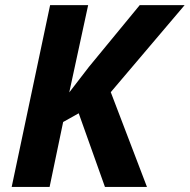

<svg xmlns="http://www.w3.org/2000/svg" viewBox="-20 -734 745 754"><path d="M557.1 0H392.1L289.1 -289.1L228 -254.9L174.8 0H25.9L176.8 -713.9H326.2L252 -371.1L329.1 -471.2L528.8 -713.9H705.1L415 -372.1Z"/></svg>

Font: CAA NEO Sans
Style: Bold Italic
Weight: 700
Italic angle: -12°
Version: Version 1.10